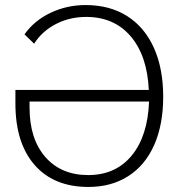

<svg xmlns="http://www.w3.org/2000/svg" viewBox="-20 -730 707 760"><path d="M626 -347Q626 -237 590.5 -156.5Q555 -76 488 -33Q421 10 330 10Q193 10 117 -77Q41 -164 41 -320V-374H569Q563 -509 497.5 -586Q432 -663 321 -663Q256 -663 201.5 -635Q147 -607 115 -557L77 -594Q116 -649 180.5 -679.5Q245 -710 319 -710Q414 -710 483 -666.5Q552 -623 589 -541Q626 -459 626 -347ZM570 -328H97V-304Q97 -180 159.5 -108.5Q222 -37 329 -37Q438 -37 501.5 -114.5Q565 -192 570 -328Z"/></svg>

Font: Sarabun ExtraLight
Style: Regular
Weight: 275
Designer: Suppakit Chalermlarp | Katatrad Co.,Ltd.
Foundry: Cadson Demak Co.,Ltd.
Version: Version 1.000; ttfautohint (v1.6)